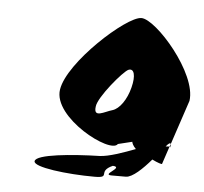

<svg xmlns="http://www.w3.org/2000/svg" viewBox="-41 -755 589 554"><g transform="rotate(5 253.5 -478.0)"><path d="M76 -274C73 -256 172 -244 252 -244C302 -244 257 -260 302 -280C336 -278 269 -252 301 -252H342C361 -252 390 -280 414 -308C430 -300 443 -296 443 -298L460 -349C458 -350 454 -349 449 -349C456 -358 462 -362 463 -357L506 -486C518 -566 390 -712 347 -712C304 -712 143 -566 131 -486C118 -404 292 -313 311 -344L352 -354C352 -351 355 -343 364 -334C330 -321 288 -306 262 -305C182 -303 79 -294 76 -274ZM238 -446C240 -473 308 -554 323 -560C339 -566 345 -545 336 -510C327 -474 307 -446 287 -440C265 -434 233 -411 238 -446ZM460 -349C462 -349 462 -348 462 -347C463 -352 464 -355 463 -357Z"/></g></svg>

Font: Ampere
Style: SCUltCndIta
Weight: 400
Version: Version 1